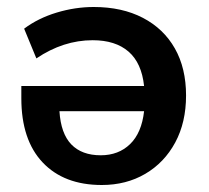

<svg xmlns="http://www.w3.org/2000/svg" viewBox="-20 -519 597 549"><path d="M271 10Q163 10 102 -54.5Q41 -119 41 -238V-273H392Q385 -339 347.5 -371.5Q310 -404 245 -404Q161 -404 84 -352L49 -437Q89 -467 142 -483Q195 -499 248 -499Q329 -499 388.5 -468Q448 -437 480 -380.5Q512 -324 512 -246Q512 -169 481 -111.5Q450 -54 395.5 -22Q341 10 271 10ZM268 -75Q319 -75 352 -107Q385 -139 392 -201H150Q154 -137 184 -106Q214 -75 268 -75Z"/></svg>

Font: Nunito Sans
Style: Bold
Weight: 700
Designer: Vernon Adams
Foundry: Vernon Adams
Version: Version 3.101; ttfautohint (v1.8.4.7-5d5b);gftools[0.9.27]